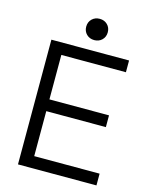

<svg xmlns="http://www.w3.org/2000/svg" viewBox="-128 -959 817 1041"><g transform="rotate(15 280.0 -438.5)"><path d="M512 -700V-634H149.5V-384.5H484V-318.5H149.5V-66H516.5V0H76V-700ZM240 -817.5Q240 -843.5 257.2 -860.4Q274.5 -877.2 300.5 -877.2Q326.5 -877.2 343.8 -860.4Q361 -843.5 361 -817.5Q361 -791.5 343.8 -774.6Q326.5 -757.8 300.5 -757.8Q274.5 -757.8 257.2 -774.6Q240 -791.5 240 -817.5Z"/></g></svg>

Font: Space Grotesk Variable
Style: Regular
Weight: 400
Designer: Florian Karsten (Space Grotesk), Colophon Foundry (Space Mono)
Foundry: Florian Karsten
Version: Version 1.106